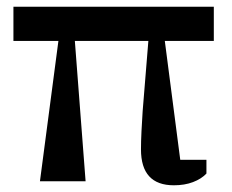

<svg xmlns="http://www.w3.org/2000/svg" viewBox="-20 -540 692 572"><path d="M154 -418H20V-520H617V-418H471L517 -64H595V-23Q580 -7 555 2.5Q530 12 498 12Q400 12 400 -95Q400 -118 401.5 -149Q403 -180 405 -209L422 -418H203L235 0H99Z"/></svg>

Font: IBM Plex Serif Medm
Style: Regular
Weight: 500
Designer: Mike Abbink, Paul van der Laan, Pieter van Rosmalen
Foundry: Bold Monday
Version: Version 3.001